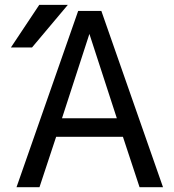

<svg xmlns="http://www.w3.org/2000/svg" viewBox="-20 -778 723 800"><path d="M492.2 -208H213.9L144.5 2H48.8L305.7 -732.4H402.3L659.2 2H561.5ZM143.6 -757.8H262.7L113.3 -580.1H25.4ZM352.5 -636.7 238.3 -285.2H466.8Z"/></svg>

Font: irohakakuC Regular
Style: Regular
Weight: 400
Designer: [Source Han Sans]
Ryoko NISHIZUKA Ë•øÂ°öÊ∂ºÂ≠ê (kana & ideographs); Paul D. Hunt (Latin, Greek & Cyrillic); Wenlong ZHAN
Version: Version 1.001.20160904